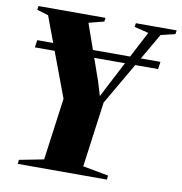

<svg xmlns="http://www.w3.org/2000/svg" viewBox="-82 -820 849 897"><g transform="rotate(10 342.0 -371.5)"><path d="M61 0 63.5 -19.5 179 -42 219 -336.5 80 -708.5 26 -725 28.5 -743H346.5L344 -725L272 -706.5L363.5 -446L384 -378.5L405 -419.5L555.5 -708.5L488 -725L490.5 -743H684L681.5 -725L613.5 -708.5L406.5 -351.5L364.5 -42L486 -19.5L484 0ZM635 -585 630 -550H45.5L50.5 -585Z"/></g></svg>

Font: Merriweather 144pt Black
Style: Italic
Weight: 900
Italic angle: -7.8°
Version: Version 2.101